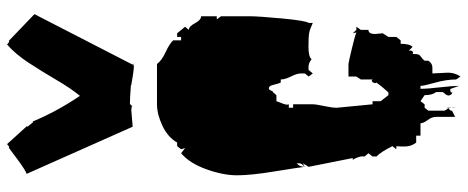

<svg xmlns="http://www.w3.org/2000/svg" viewBox="-410 -796 1325 544"><g transform="rotate(-90 252.0 -523.5)"><path d="M212.4 -813.5 165.5 -809.6 31.7 -1110.4Q38.1 -1110.4 71.5 -1135Q105 -1159.7 106 -1160.6L108.4 -1159.2L116.2 -1165.5L167 -1109.4L165.5 -1107.4L178.2 -1091.8L180.2 -1092.8Q209 -1023.9 252.9 -959Q273.9 -984.4 298.3 -1026.1Q322.8 -1067.9 346.9 -1104.7Q371.1 -1141.6 398.4 -1165.5L406.2 -1159.2L408.7 -1160.6L484.4 -1087.9L341.3 -809.6L344.2 -808.1L335.9 -806.2Q325.2 -806.2 283.7 -813.5V-814.5Q248.5 -817.4 230 -817.4L224.1 -811.5Q219.2 -813.5 212.4 -813.5ZM225.1 -810.5Q225.1 -810.5 222.7 -810.5L224.1 -811.5Q224.6 -811.5 225.1 -810.5ZM219.2 -231.4 229 -129.9H237.8V-106.9L254.9 -85H262.7Q280.3 -104.5 290.5 -118.7Q289.1 -120.1 289.1 -123Q289.1 -126 291.5 -129.2Q293.9 -132.3 295.4 -132.3Q296.9 -132.3 299.3 -129.9V-163.1L307.6 -175.8V-198.2H343.3Q350.6 -197.3 386.2 -188.7Q421.9 -180.2 432.6 -175.8L430.2 -186L439.9 -175.8H448.7L439.9 -163.1V-141.6Q428.2 -141.6 428.2 -122.6L430.2 -101.1L419.9 -85V-62.5L410.2 -50.3H400.4Q400.4 -24.4 391.6 -16.6L380.4 -27.8Q381.3 -26.9 381.3 -23.4Q381.3 -15.1 374 -15.1L371.6 -16.6Q371.6 -3.9 369.9 0.2Q368.2 4.4 362.5 8.1Q356.9 11.7 352.5 17.6V28.3Q344.7 39.6 333.5 39.6H316.4L318.4 78.6Q319.8 101.6 307.6 119.1L299.3 106.9Q299.3 79.1 290.3 47.4Q281.2 15.6 281.2 5.9H272.9Q272.9 25.9 277.1 61.5Q281.2 97.2 281.2 115.2Q272.9 90.8 272.5 90.6Q272 90.3 269.5 90.3Q262.2 90.3 262.2 95.7Q256.8 95.7 253.9 86.9Q253.9 80.1 258.8 75.2Q263.7 70.3 263.7 67.4V50.3Q254.9 39.6 254.9 17.6L237.8 5.9L229 17.6H219.2L210.9 28.3V74.2Q213.4 77.6 217.3 84.5L210.9 91.8V95.2L193.4 104V50.3Q193.4 38.1 184.3 26.1Q175.3 14.2 175.3 5.9H140.1V-6.3H120.6Q109.4 -20 109.4 -39.3Q109.4 -58.6 110.4 -62.5H101.6L110.4 -73.7Q93.8 -106.9 81.1 -118.7V-129.9L90.3 -141.6L81.1 -152.3L81.5 -157.2Q81.5 -169.9 71.8 -186H76.7L51.8 -311L62 -327.6L51.8 -321.8Q50.3 -336.9 39.1 -405.5Q27.8 -474.1 27.8 -513.7Q27.8 -553.2 44.9 -600.8Q62 -648.4 90.3 -672.4L105 -661.1L101.6 -672.4L110.4 -683.6H120.6Q135.7 -710 168.2 -725.3Q200.7 -740.7 229 -740.7H343.3Q352.5 -727.5 376.7 -716.3Q400.9 -705.1 410.2 -694.8V-672.4H419.9V-683.6H430.2L448.7 -661.1L439.9 -650.4Q449.7 -650.4 458.7 -633.1Q467.8 -615.7 478.5 -615.7V-571.3H469.7L478.5 -559.1V-480Q478.5 -454.1 472.2 -386.2Q465.8 -318.4 459.5 -311V-299.3Q441.4 -307.6 430.9 -309.6Q420.4 -311.5 392.1 -311.5Q363.8 -311.5 356.4 -302.7Q346.7 -311.5 333 -311.5L326.2 -311L316.4 -299.3L307.6 -311L316.4 -321.8V-333.5Q316.4 -343.8 307.9 -360.8Q299.3 -377.9 299.3 -390.1H290.5Q287.6 -396.5 285.2 -407Q282.7 -417.5 280.3 -420.7Q277.8 -423.8 274.2 -423.8Q270.5 -423.8 268.1 -418Q265.6 -412.1 264.6 -412.1Q263.7 -412.1 263.7 -412.6L254.9 -402.3H237.8Q228 -377.9 228 -373Q228 -368.2 229 -367.2H219.2V-355H229V-299.3Q229 -290 224.1 -267.3Q219.2 -244.6 219.2 -231.4ZM51.8 -321.8Q61.5 -331.5 61.5 -335.2Q61.5 -338.9 61.8 -340.6Q62 -342.3 62 -344.7Q51.8 -337.4 51.8 -321.8ZM219.2 81.1V92.8L217.3 84.5ZM220.2 106 219.2 98.1V92.8Q220.2 96.7 220.2 106ZM263.7 99.6Q262.2 98.1 262.2 95.7Z"/></g></svg>

Font: Butcherman
Style: Regular
Weight: 400
Version: Version 001.004